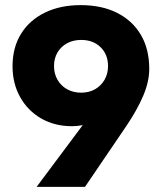

<svg xmlns="http://www.w3.org/2000/svg" viewBox="-20 -730 640 750"><path d="M123 0 344 -296 411 -304Q378 -270 340.5 -253.5Q303 -237 262 -237Q193 -237 140.5 -267.5Q88 -298 58.5 -351Q29 -404 29 -471Q29 -545 62.5 -598.5Q96 -652 156 -681Q216 -710 295 -710Q378 -710 438 -679.5Q498 -649 530.5 -593.5Q563 -538 563 -461Q563 -411 539.5 -356Q516 -301 475 -240L312 0ZM297 -368Q328 -368 351.5 -381.5Q375 -395 388.5 -418.5Q402 -442 402 -472Q402 -517 373 -545.5Q344 -574 297 -574Q266 -574 242 -561Q218 -548 204.5 -525Q191 -502 191 -472Q191 -442 204.5 -418.5Q218 -395 242 -381.5Q266 -368 297 -368Z"/></svg>

Font: SUSE Thin ExtraBold
Style: Regular
Weight: 800
Version: Version 1.000